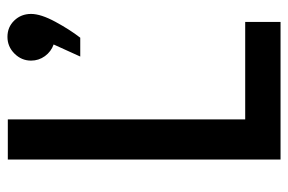

<svg xmlns="http://www.w3.org/2000/svg" viewBox="-152 -640 791 528"><g transform="rotate(-90 244.0 -375.5)"><path d="M386.2 -624Q366.7 -630.9 354.2 -647.9Q341.8 -665 341.8 -686Q341.8 -712.4 361.1 -731.7Q380.4 -751 407.2 -751Q434.1 -751 452.1 -732.2Q470.2 -713.4 470.2 -686Q470.2 -659.2 448.5 -619.1Q426.8 -579.1 404.8 -550.8H353ZM69.8 -750H180.2V-97.2H448.2V0H69.8Z"/></g></svg>

Font: Oakes Grotesk Medium
Style: Regular
Weight: 500
Designer: Samuel Oakes
Foundry: Samuel Oakes
Version: Version 1.000;PS 001.000;hotconv 1.0.88;makeotf.lib2.5.64775